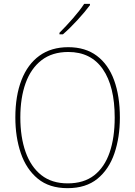

<svg xmlns="http://www.w3.org/2000/svg" viewBox="-20 -971 705 1001"><path d="M605 -358Q605 -255 576.5 -171.5Q548 -88 488 -39Q428 10 332 10Q237 10 177 -39.5Q117 -89 88.5 -172.5Q60 -256 60 -359Q60 -471 92 -553.5Q124 -636 185.5 -680.5Q247 -725 336 -725Q425 -725 485 -680Q545 -635 575 -552.5Q605 -470 605 -358ZM86 -359Q86 -256 113.5 -178.5Q141 -101 195.5 -58Q250 -15 333 -15Q417 -15 471 -57Q525 -99 551.5 -176Q578 -253 578 -358Q578 -521 516 -610.5Q454 -700 336 -700Q252 -700 196.5 -657Q141 -614 113.5 -537.5Q86 -461 86 -359ZM449 -944Q423 -909 383.5 -866Q344 -823 308 -792H290V-800Q324 -834 360 -875Q396 -916 419 -951H449Z"/></svg>

Font: Noto Sans Myanmar SemiCondensed Thin
Style: Regular
Weight: 100
Width: 4
Designer: Monotype Design Team
Foundry: Monotype Imaging Inc.
Version: Version 2.107; ttfautohint (v1.8.4.7-5d5b)